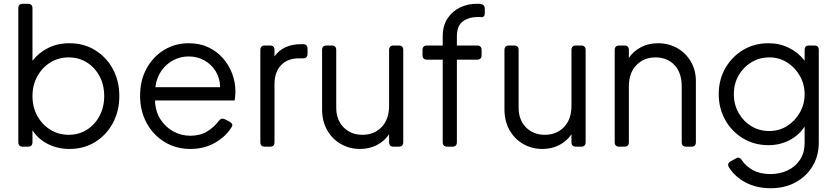

<svg xmlns="http://www.w3.org/2000/svg" viewBox="-20 -777 4434 1017"><path d="M348 12Q286 12 234 -14Q182 -40 152 -87V-24Q152 0 128 0H101Q77 0 77 -24V-733Q77 -757 101 -757H128Q152 -757 152 -733V-455Q185 -498 235 -523Q285 -548 348 -548Q424 -548 483.5 -511.5Q543 -475 577.5 -412Q612 -349 612 -268Q612 -188 577.5 -124.5Q543 -61 483.5 -24.5Q424 12 348 12ZM344 -63Q398 -63 440.5 -90Q483 -117 507.5 -163.5Q532 -210 532 -268Q532 -327 507.5 -373Q483 -419 440.5 -446Q398 -473 344 -473Q290 -473 246.5 -446Q203 -419 177.5 -372.5Q152 -326 152 -268Q152 -210 177.5 -163.5Q203 -117 246.5 -90Q290 -63 344 -63Z M988 12Q913 12 852.5 -24.5Q792 -61 757 -125Q722 -189 722 -270Q722 -351 756 -413.5Q790 -476 848.5 -512Q907 -548 980 -548Q1038 -548 1083.5 -526.5Q1129 -505 1161 -468.5Q1193 -432 1210 -386.5Q1227 -341 1227 -293Q1227 -283 1226 -270.5Q1225 -258 1223 -245H801Q803 -187 829.5 -145.5Q856 -104 898 -81Q940 -58 988 -58Q1040 -58 1077 -80.5Q1114 -103 1139 -137Q1153 -155 1172 -145L1195 -133Q1217 -121 1208 -106Q1180 -57 1122 -22.5Q1064 12 988 12ZM980 -478Q936 -478 898 -458Q860 -438 834.5 -401.5Q809 -365 803 -315H1146Q1145 -363 1122.5 -399.5Q1100 -436 1062.5 -457Q1025 -478 980 -478Z M1383 0Q1359 0 1359 -24V-512Q1359 -536 1383 -536H1410Q1434 -536 1434 -512V-478Q1455 -509 1490.5 -526Q1526 -543 1575 -543H1585Q1609 -543 1609 -519V-492Q1609 -468 1585 -468H1562Q1504 -468 1469 -432Q1434 -396 1434 -330V-24Q1434 0 1410 0Z M1887 12Q1831 12 1785 -14.5Q1739 -41 1712.5 -88.5Q1686 -136 1686 -198V-512Q1686 -536 1710 -536H1737Q1761 -536 1761 -512V-207Q1761 -142 1800 -102.5Q1839 -63 1900 -63Q1962 -63 2001.5 -104Q2041 -145 2041 -217V-512Q2041 -536 2065 -536H2092Q2116 -536 2116 -512V-24Q2116 0 2092 0H2065Q2041 0 2041 -24V-66Q2017 -30 1977 -9Q1937 12 1887 12Z M2349 0Q2325 0 2325 -24V-461H2242Q2218 -461 2218 -485V-512Q2218 -536 2242 -536H2325V-584Q2325 -640 2350 -678.5Q2375 -717 2416 -737Q2457 -757 2504 -757Q2509 -757 2514.5 -757Q2520 -757 2526 -756Q2548 -753 2548 -730V-709Q2548 -685 2530 -686Q2525 -687 2520 -687Q2515 -687 2512 -687Q2464 -687 2432 -664Q2400 -641 2400 -584V-536H2507Q2531 -536 2531 -512V-485Q2531 -461 2507 -461H2400V-24Q2400 0 2376 0Z M2853 12Q2797 12 2751 -14.5Q2705 -41 2678.5 -88.5Q2652 -136 2652 -198V-512Q2652 -536 2676 -536H2703Q2727 -536 2727 -512V-207Q2727 -142 2766 -102.5Q2805 -63 2866 -63Q2928 -63 2967.5 -104Q3007 -145 3007 -217V-512Q3007 -536 3031 -536H3058Q3082 -536 3082 -512V-24Q3082 0 3058 0H3031Q3007 0 3007 -24V-66Q2983 -30 2943 -9Q2903 12 2853 12Z M3260 0Q3236 0 3236 -24V-512Q3236 -536 3260 -536H3287Q3311 -536 3311 -512V-470Q3335 -506 3375 -527Q3415 -548 3465 -548Q3522 -548 3567.5 -522Q3613 -496 3639.5 -450.5Q3666 -405 3666 -348V-24Q3666 0 3642 0H3615Q3591 0 3591 -24V-319Q3591 -392 3552.5 -432.5Q3514 -473 3452 -473Q3391 -473 3351 -432Q3311 -391 3311 -319V-24Q3311 0 3287 0Z M4063 220Q3987 220 3929.5 189.5Q3872 159 3841 109Q3829 90 3851 77L3878 62Q3897 51 3910 72Q3930 103 3968 124Q4006 145 4061 145Q4110 145 4151 126Q4192 107 4217 70Q4242 33 4242 -21V-107Q4212 -60 4161 -34Q4110 -8 4051 -8Q3976 -8 3916 -44Q3856 -80 3821.5 -141.5Q3787 -203 3787 -278Q3787 -354 3821.5 -415Q3856 -476 3915.5 -512Q3975 -548 4051 -548Q4110 -548 4160 -523Q4210 -498 4242 -455V-512Q4242 -536 4266 -536H4293Q4317 -536 4317 -512V-21Q4317 48 4284.5 102.5Q4252 157 4194.5 188.5Q4137 220 4063 220ZM4055 -83Q4107 -83 4149 -109.5Q4191 -136 4216.5 -180.5Q4242 -225 4242 -278Q4242 -331 4216.5 -375.5Q4191 -420 4149 -446.5Q4107 -473 4055 -473Q4002 -473 3959 -446.5Q3916 -420 3891.5 -376Q3867 -332 3867 -278Q3867 -225 3891.5 -180.5Q3916 -136 3958.5 -109.5Q4001 -83 4055 -83Z"/></svg>

Font: Pitagon Sans Text
Style: Regular
Weight: 400
Designer: Travis Tran
Foundry: Pitagon
Version: Version 1.001; ttfautohint (v1.8.4.7-5d5b);gftools[0.9.26]